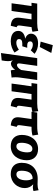

<svg xmlns="http://www.w3.org/2000/svg" viewBox="1412 -2306 1114 3978"><g transform="rotate(90 1969.0 -317.0)"><path d="M208 0 265 -413H381L349 -177C347 -161 346 -146 346 -132C346 -41 393 7 514 17L544 -105C517 -113 508 -125 508 -153C508 -163 509 -174 511 -189L542 -414C582 -417 614 -423 638 -433L620 -552C579 -539 525 -531 464 -531H54L38 -413H105L48 0Z M954 -585 1077 -823 915 -854 842 -602ZM970 -324H919C862 -324 837 -348 837 -387C837 -418 860 -440 904 -440C944 -440 986 -426 1022 -397L1095 -476C1040 -521 968 -549 880 -549C750 -549 678 -488 678 -402C678 -353 712 -305 777 -285L776 -281C675 -267 620 -212 620 -139C620 -44 692 17 838 17C926 17 1005 -16 1069 -61L1010 -151C958 -115 911 -98 865 -98C816 -98 789 -119 789 -155C789 -195 817 -222 881 -222H939Z M1478 -531 1430 -198C1395 -138 1358 -112 1330 -112C1301 -112 1288 -126 1296 -181L1345 -531H1185L1079 220L1232 205L1243 130C1246 109 1247 89 1247 71C1247 31 1240 0 1230 -19L1233 -22C1251 2 1276 13 1301 13C1341 13 1389 -18 1426 -73C1426 -41 1431 -6 1438 17L1587 0C1583 -23 1581 -50 1581 -82C1581 -111 1583 -143 1588 -179L1638 -531Z M1871 0 1928 -413H2044L2012 -177C2010 -161 2009 -146 2009 -132C2009 -41 2056 7 2177 17L2207 -105C2180 -113 2171 -125 2171 -153C2171 -163 2172 -174 2174 -189L2205 -414C2245 -417 2277 -423 2301 -433L2283 -552C2242 -539 2188 -531 2127 -531H1717L1701 -413H1768L1711 0Z M2617 -413C2689 -413 2746 -421 2788 -434L2769 -552C2715 -537 2674 -531 2578 -531H2312L2295 -413H2446L2413 -177C2411 -161 2409 -145 2409 -131C2409 -41 2458 7 2579 17L2609 -105C2582 -113 2573 -125 2573 -153C2573 -163 2574 -174 2576 -189L2607 -413Z M3068 -549C2874 -549 2775 -387 2775 -212C2775 -67 2865 17 3009 17C3199 17 3300 -136 3300 -317C3300 -458 3214 -549 3068 -549ZM3062 -431C3113 -431 3137 -398 3137 -327C3137 -238 3107 -100 3013 -100C2962 -100 2938 -131 2938 -203C2938 -310 2977 -431 3062 -431Z M3802 -448C3817 -444 3843 -440 3857 -440C3887 -440 3913 -446 3938 -454L3921 -560C3876 -543 3841 -538 3799 -538C3765 -538 3746 -541 3686 -541C3476 -541 3353 -408 3353 -209C3353 -65 3440 17 3586 17C3761 17 3877 -118 3877 -274C3877 -344 3849 -403 3801 -445ZM3716 -302C3716 -181 3669 -100 3594 -100C3543 -100 3517 -132 3517 -202C3517 -334 3560 -435 3681 -437C3705 -400 3716 -357 3716 -302Z"/></g></svg>

Font: Fira Sans OT
Style: Bold Italic
Weight: 700
Italic angle: -8°
Designer: Carrois Corporate & Edenspiekermann
Foundry: Carrois Corporate GbR & Edenspiekermann AG
Version: Version 2.001